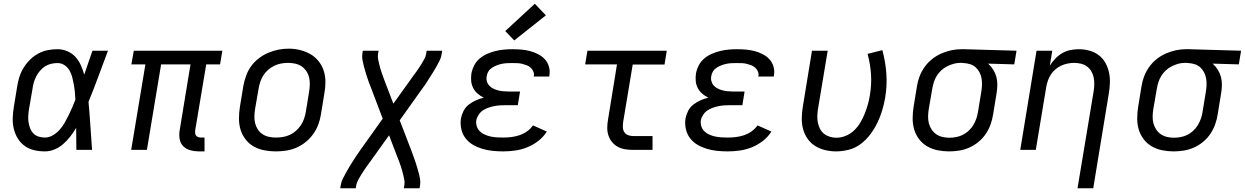

<svg xmlns="http://www.w3.org/2000/svg" viewBox="-20 -801 6652 1026"><path d="M220 8Q191 8 162.5 1.5Q134 -5 111.5 -21.5Q89 -38 74.5 -62Q60 -86 53.5 -113.5Q47 -141 48 -170.5Q49 -200 54 -230L72 -340Q76 -366 84 -391Q92 -416 106.5 -439.5Q121 -463 141 -482.5Q161 -502 185 -515Q209 -528 235 -533Q261 -538 287 -538Q315 -538 340.5 -527Q366 -516 383.5 -496.5Q401 -477 412 -452.5Q423 -428 430 -402Q441 -434 452 -466Q463 -498 474 -530H557Q531 -462 506 -393.5Q481 -325 453 -257Q459 -193 463 -128.5Q467 -64 472 0H388Q388 -30 387.5 -59.5Q387 -89 387 -118Q373 -94 356 -72Q339 -50 318 -31.5Q297 -13 271.5 -2.5Q246 8 220 8ZM220 -66Q242 -66 262.5 -78Q283 -90 298.5 -107.5Q314 -125 325.5 -145Q337 -165 347 -185.5Q357 -206 366 -227Q375 -248 383 -269Q382 -289 380 -309.5Q378 -330 374.5 -349.5Q371 -369 366 -388.5Q361 -408 351 -425Q341 -442 324.5 -453Q308 -464 287 -464Q270 -464 253 -460Q236 -456 221 -446.5Q206 -437 194 -423Q182 -409 174 -393.5Q166 -378 161 -361.5Q156 -345 154 -328L135 -218Q132 -200 131 -182.5Q130 -165 132.5 -148Q135 -131 141 -115.5Q147 -100 158.5 -88Q170 -76 186.5 -71Q203 -66 220 -66Z M1043 8Q1020 8 997.5 2Q975 -4 959.5 -19.5Q944 -35 940 -58Q936 -81 940 -104L998 -457H841L765 0H681L757 -457H682L695 -530H1168L1156 -457H1082L1023 -104Q1022 -96 1023 -88.5Q1024 -81 1028.5 -75.5Q1033 -70 1040.5 -68Q1048 -66 1055 -66H1073V8Z M1453 8Q1422 8 1391.5 2Q1361 -4 1335.5 -18.5Q1310 -33 1292 -56.5Q1274 -80 1265.5 -108Q1257 -136 1257 -167.5Q1257 -199 1262 -230L1280 -340Q1285 -367 1294.5 -394.5Q1304 -422 1321 -446Q1338 -470 1362 -488.5Q1386 -507 1412.5 -518.5Q1439 -530 1467 -535.5Q1495 -541 1523 -541Q1554 -541 1584 -533.5Q1614 -526 1639 -511.5Q1664 -497 1682.5 -474Q1701 -451 1710 -422.5Q1719 -394 1719 -362.5Q1719 -331 1713 -300L1695 -190Q1691 -163 1681 -136Q1671 -109 1654 -85Q1637 -61 1613.5 -42Q1590 -23 1563 -11.5Q1536 0 1508 4Q1480 8 1453 8ZM1454 -66Q1473 -66 1491.5 -69Q1510 -72 1528 -80Q1546 -88 1561 -101.5Q1576 -115 1587 -131Q1598 -147 1604.5 -165.5Q1611 -184 1614 -202L1632 -312Q1635 -332 1635.5 -351Q1636 -370 1631.5 -388Q1627 -406 1616.5 -421.5Q1606 -437 1591 -447Q1576 -457 1557 -461Q1538 -465 1519 -465Q1500 -465 1481.5 -461.5Q1463 -458 1445.5 -449.5Q1428 -441 1413 -428Q1398 -415 1387.5 -398.5Q1377 -382 1371 -364Q1365 -346 1362 -328L1343 -218Q1340 -199 1339.5 -179.5Q1339 -160 1343.5 -142Q1348 -124 1358 -109Q1368 -94 1383 -84Q1398 -74 1416.5 -70Q1435 -66 1454 -66Z M1798 205 1801 187Q1804 170 1812 154Q1820 138 1828.5 122.5Q1837 107 1846 92Q1855 77 1864.5 62Q1874 47 1884 32Q1894 17 1904 3L2025 -167L1961 -336Q1955 -350 1950 -364Q1945 -378 1940.5 -392.5Q1936 -407 1931.5 -421.5Q1927 -436 1923.5 -450.5Q1920 -465 1917 -480.5Q1914 -496 1916 -512L1919 -530H2003L2000 -512Q1998 -498 2000.5 -485Q2003 -472 2006 -459.5Q2009 -447 2012.5 -434.5Q2016 -422 2020.5 -410Q2025 -398 2029 -386Q2033 -374 2038 -362L2082 -247L2170 -370Q2178 -382 2186.5 -393Q2195 -404 2203 -415.5Q2211 -427 2219 -438.5Q2227 -450 2234 -462Q2241 -474 2248 -486.5Q2255 -499 2257 -512L2260 -530H2343L2340 -512Q2338 -495 2330 -479Q2322 -463 2313.5 -447.5Q2305 -432 2295.5 -417Q2286 -402 2276.5 -387Q2267 -372 2257.5 -357Q2248 -342 2237 -328L2116 -158L2181 11Q2186 25 2191 39Q2196 53 2201 67.5Q2206 82 2210 96.5Q2214 111 2218 125.5Q2222 140 2224.5 155.5Q2227 171 2225 187L2222 205H2138L2141 187Q2143 173 2140.5 160Q2138 147 2135 134.5Q2132 122 2128.5 109.5Q2125 97 2121 85Q2117 73 2112.5 61Q2108 49 2103 37L2059 -78L1971 45Q1963 57 1954.5 68Q1946 79 1938 90.5Q1930 102 1922.5 113.5Q1915 125 1907.5 137Q1900 149 1893.5 161.5Q1887 174 1884 187L1881 205Z M2669 8Q2640 8 2611.5 5Q2583 2 2556.5 -6Q2530 -14 2507 -27.5Q2484 -41 2467.5 -62.5Q2451 -84 2445 -111.5Q2439 -139 2443 -167Q2447 -188 2457 -208Q2467 -228 2485 -242Q2503 -256 2523.5 -265Q2544 -274 2565 -279Q2547 -288 2532.5 -300.5Q2518 -313 2509 -330Q2500 -347 2498 -367Q2496 -387 2499 -408Q2503 -430 2514 -451.5Q2525 -473 2543.5 -488.5Q2562 -504 2584 -513.5Q2606 -523 2628.5 -528.5Q2651 -534 2673.5 -536Q2696 -538 2718 -538Q2742 -538 2766 -536Q2790 -534 2812.5 -528Q2835 -522 2855.5 -511.5Q2876 -501 2891 -485Q2906 -469 2913 -446Q2920 -423 2916 -400Q2916 -398 2915.5 -396Q2915 -394 2915 -392H2832Q2832 -393 2832 -394Q2832 -395 2833 -396Q2835 -408 2829.5 -420Q2824 -432 2815 -440Q2806 -448 2794 -452.5Q2782 -457 2770 -460Q2758 -463 2744.5 -463.5Q2731 -464 2718 -464Q2705 -464 2691.5 -463.5Q2678 -463 2664.5 -460.5Q2651 -458 2637.5 -453Q2624 -448 2611.5 -440.5Q2599 -433 2591 -421Q2583 -409 2581 -395Q2578 -381 2581.5 -367.5Q2585 -354 2594 -344Q2603 -334 2615 -328Q2627 -322 2640 -318.5Q2653 -315 2667 -313.5Q2681 -312 2695 -312H2759L2747 -239H2683Q2668 -239 2652 -238Q2636 -237 2621 -234Q2606 -231 2590 -225.5Q2574 -220 2560.5 -211Q2547 -202 2537.5 -187.5Q2528 -173 2525 -158Q2523 -141 2528 -125.5Q2533 -110 2544.5 -99Q2556 -88 2571 -81.5Q2586 -75 2602 -71.5Q2618 -68 2635 -67Q2652 -66 2669 -66Q2690 -66 2711.5 -68.5Q2733 -71 2754.5 -78Q2776 -85 2795.5 -98.5Q2815 -112 2828 -131L2902 -98Q2884 -69 2856 -47.5Q2828 -26 2796.5 -13.5Q2765 -1 2732.5 3.5Q2700 8 2669 8ZM2728 -585 2680 -635 2838 -781 2897 -719Z M3363 0Q3341 0 3320 -3.5Q3299 -7 3281.5 -16.5Q3264 -26 3251 -41.5Q3238 -57 3231.5 -76.5Q3225 -96 3225 -117.5Q3225 -139 3229 -161L3277 -457H3107L3119 -530H3543L3531 -456H3361L3310 -149Q3308 -135 3308.5 -120.5Q3309 -106 3316 -95Q3323 -84 3336 -79Q3349 -74 3363 -74H3467V0Z M3869 8Q3840 8 3811.5 5Q3783 2 3756.5 -6Q3730 -14 3707 -27.5Q3684 -41 3667.5 -62.5Q3651 -84 3645 -111.5Q3639 -139 3643 -167Q3647 -188 3657 -208Q3667 -228 3685 -242Q3703 -256 3723.5 -265Q3744 -274 3765 -279Q3747 -288 3732.5 -300.5Q3718 -313 3709 -330Q3700 -347 3698 -367Q3696 -387 3699 -408Q3703 -430 3714 -451.5Q3725 -473 3743.5 -488.5Q3762 -504 3784 -513.5Q3806 -523 3828.5 -528.5Q3851 -534 3873.5 -536Q3896 -538 3918 -538Q3942 -538 3966 -536Q3990 -534 4012.5 -528Q4035 -522 4055.5 -511.5Q4076 -501 4091 -485Q4106 -469 4113 -446Q4120 -423 4116 -400Q4116 -398 4115.5 -396Q4115 -394 4115 -392H4032Q4032 -393 4032 -394Q4032 -395 4033 -396Q4035 -408 4029.5 -420Q4024 -432 4015 -440Q4006 -448 3994 -452.5Q3982 -457 3970 -460Q3958 -463 3944.5 -463.5Q3931 -464 3918 -464Q3905 -464 3891.5 -463.5Q3878 -463 3864.5 -460.5Q3851 -458 3837.5 -453Q3824 -448 3811.5 -440.5Q3799 -433 3791 -421Q3783 -409 3781 -395Q3778 -381 3781.5 -367.5Q3785 -354 3794 -344Q3803 -334 3815 -328Q3827 -322 3840 -318.5Q3853 -315 3867 -313.5Q3881 -312 3895 -312H3959L3947 -239H3883Q3868 -239 3852 -238Q3836 -237 3821 -234Q3806 -231 3790 -225.5Q3774 -220 3760.5 -211Q3747 -202 3737.5 -187.5Q3728 -173 3725 -158Q3723 -141 3728 -125.5Q3733 -110 3744.5 -99Q3756 -88 3771 -81.5Q3786 -75 3802 -71.5Q3818 -68 3835 -67Q3852 -66 3869 -66Q3890 -66 3911.5 -68.5Q3933 -71 3954.5 -78Q3976 -85 3995.5 -98.5Q4015 -112 4028 -131L4102 -98Q4084 -69 4056 -47.5Q4028 -26 3996.5 -13.5Q3965 -1 3932.5 3.5Q3900 8 3869 8Z M4448 8Q4418 8 4389 1Q4360 -6 4336 -21Q4312 -36 4295.5 -59.5Q4279 -83 4271.5 -111Q4264 -139 4264.5 -169.5Q4265 -200 4270 -230L4319 -530H4403L4351 -218Q4348 -199 4347.5 -181Q4347 -163 4350.5 -145.5Q4354 -128 4362 -112.5Q4370 -97 4383 -86.5Q4396 -76 4413.5 -70.5Q4431 -65 4449 -65Q4474 -65 4499 -75Q4524 -85 4543.5 -103.5Q4563 -122 4576.5 -144.5Q4590 -167 4600 -191.5Q4610 -216 4617 -240.5Q4624 -265 4628 -290Q4638 -347 4634.5 -403Q4631 -459 4616 -513L4695 -533Q4712 -471 4716.5 -407.5Q4721 -344 4710 -278Q4704 -244 4694 -210.5Q4684 -177 4668.5 -145Q4653 -113 4631 -83.5Q4609 -54 4580 -32Q4551 -10 4516 -1Q4481 8 4448 8Z M5052 8Q5021 8 4991 2Q4961 -4 4935.5 -18.5Q4910 -33 4892 -56.5Q4874 -80 4865.5 -108Q4857 -136 4857 -167.5Q4857 -199 4862 -230L4880 -340Q4884 -367 4894 -393Q4904 -419 4920.5 -442.5Q4937 -466 4960 -484.5Q4983 -503 5009 -514.5Q5035 -526 5062 -532Q5089 -538 5116 -538Q5120 -538 5124.5 -538Q5129 -538 5133 -538L5412 -530L5400 -457L5260 -461Q5276 -447 5287.5 -428.5Q5299 -410 5304.5 -389.5Q5310 -369 5309.5 -346Q5309 -323 5305 -300L5287 -190Q5283 -163 5273.5 -136.5Q5264 -110 5248 -86Q5232 -62 5209 -43Q5186 -24 5160 -12.5Q5134 -1 5106.5 3.5Q5079 8 5052 8ZM5053 -65Q5071 -65 5089.5 -68.5Q5108 -72 5125 -80.5Q5142 -89 5156.5 -102.5Q5171 -116 5181 -132.5Q5191 -149 5197 -166.5Q5203 -184 5206 -202L5224 -312Q5227 -330 5227.5 -348Q5228 -366 5225 -383Q5222 -400 5214 -415Q5206 -430 5194 -441Q5182 -452 5165.5 -457.5Q5149 -463 5131 -464L5121 -465Q5118 -465 5115.5 -465Q5113 -465 5111 -465Q5093 -465 5075.5 -460Q5058 -455 5041 -446.5Q5024 -438 5010 -425Q4996 -412 4986 -396Q4976 -380 4970.5 -362.5Q4965 -345 4962 -328L4943 -218Q4940 -199 4939.5 -179.5Q4939 -160 4943.5 -142.5Q4948 -125 4958 -109.5Q4968 -94 4982.5 -84Q4997 -74 5015.5 -69.5Q5034 -65 5053 -65Z M5738 205 5824 -312Q5827 -331 5827.5 -350Q5828 -369 5824.5 -386.5Q5821 -404 5812 -419.5Q5803 -435 5789 -445.5Q5775 -456 5757 -460.5Q5739 -465 5720 -465Q5703 -465 5685.5 -461.5Q5668 -458 5651.5 -450.5Q5635 -443 5620.5 -431Q5606 -419 5596 -403.5Q5586 -388 5580 -371Q5574 -354 5571 -337L5515 0H5432L5519 -530H5603L5590 -450Q5602 -470 5619 -487.5Q5636 -505 5656.5 -517Q5677 -529 5700 -533.5Q5723 -538 5745 -538Q5774 -538 5801.5 -530.5Q5829 -523 5851 -506.5Q5873 -490 5886.5 -466Q5900 -442 5906 -415Q5912 -388 5911 -358.5Q5910 -329 5905 -300L5822 205Z M6252 8Q6221 8 6191 2Q6161 -4 6135.5 -18.5Q6110 -33 6092 -56.5Q6074 -80 6065.5 -108Q6057 -136 6057 -167.5Q6057 -199 6062 -230L6080 -340Q6084 -367 6094 -393Q6104 -419 6120.5 -442.5Q6137 -466 6160 -484.5Q6183 -503 6209 -514.5Q6235 -526 6262 -532Q6289 -538 6316 -538Q6320 -538 6324.5 -538Q6329 -538 6333 -538L6612 -530L6600 -457L6460 -461Q6476 -447 6487.5 -428.5Q6499 -410 6504.5 -389.5Q6510 -369 6509.5 -346Q6509 -323 6505 -300L6487 -190Q6483 -163 6473.5 -136.5Q6464 -110 6448 -86Q6432 -62 6409 -43Q6386 -24 6360 -12.5Q6334 -1 6306.5 3.5Q6279 8 6252 8ZM6253 -65Q6271 -65 6289.5 -68.5Q6308 -72 6325 -80.5Q6342 -89 6356.5 -102.5Q6371 -116 6381 -132.5Q6391 -149 6397 -166.5Q6403 -184 6406 -202L6424 -312Q6427 -330 6427.5 -348Q6428 -366 6425 -383Q6422 -400 6414 -415Q6406 -430 6394 -441Q6382 -452 6365.5 -457.5Q6349 -463 6331 -464L6321 -465Q6318 -465 6315.5 -465Q6313 -465 6311 -465Q6293 -465 6275.5 -460Q6258 -455 6241 -446.5Q6224 -438 6210 -425Q6196 -412 6186 -396Q6176 -380 6170.5 -362.5Q6165 -345 6162 -328L6143 -218Q6140 -199 6139.5 -179.5Q6139 -160 6143.5 -142.5Q6148 -125 6158 -109.5Q6168 -94 6182.5 -84Q6197 -74 6215.5 -69.5Q6234 -65 6253 -65Z"/></svg>

Font: Iosevka Curly Extended
Style: Italic
Weight: 400
Width: 7
Italic angle: -9°
Monospace: yes
Designer: Belleve Invis
Foundry: Belleve Invis
Version: Version 11.1.0; ttfautohint (v1.8.3)